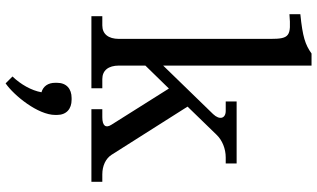

<svg xmlns="http://www.w3.org/2000/svg" viewBox="-238 -568 1106 669"><g transform="rotate(90 314.5 -234.0)"><path d="M209 -96V-188L289 -270L415 -70C428 -50 419 -38 389 -38H361V0H614V-38H588C558 -38 533 -50 520 -70L352 -335L450 -436C469 -456 499 -468 529 -468H550V-506H334V-468H367C393 -468 400 -447 378 -424L209 -250V-767H167C136 -745 109 -736 30 -728V-690C106 -696 116 -691 116 -624V-96C116 -59 99 -38 69 -38H37V0H288V-38H256C226 -38 209 -59 209 -96ZM247 275 271 299C314 269 381 186 381 126V120C381 87 360 69 328 69H322C290 69 269 87 269 120V126C269 151 281 168 302 174C296 209 274 247 247 275Z"/></g></svg>

Font: LT Superior Serif Medium
Style: Regular
Weight: 500
Designer: Daniel Lyons
Foundry: LyonsType
Version: Version 2.120;FEAKit 1.0